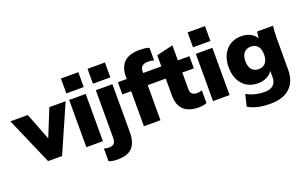

<svg xmlns="http://www.w3.org/2000/svg" viewBox="-122 -1228 3079 1940"><g transform="rotate(-20 1417.5 -257.5)"><path d="M203 0 -18 -508H169L300 -170H264L401 -508H576L353 0Z M614 0V-508H792V0ZM610 -580V-740H797V-580Z M870 225Q846 225 822 222Q798 219 776 210V73Q791 78 804.5 80Q818 82 833 82Q862 82 881.5 65.5Q901 49 901 6V-508H1079V12Q1079 117 1029.5 171Q980 225 870 225ZM896 -580V-740H1083V-580Z M1233 0V-377H1138V-508H1283L1233 -462V-531Q1233 -636 1288 -688Q1343 -740 1454 -740Q1479 -740 1507 -737Q1535 -734 1557 -725V-589Q1543 -594 1525 -596.5Q1507 -599 1490 -599Q1470 -599 1451.5 -592.5Q1433 -586 1421.5 -570Q1410 -554 1410 -526V-481L1385 -508H1533V-377H1411V0Z M1822 11Q1714 11 1659.5 -40.5Q1605 -92 1605 -197V-377H1510V-508H1605V-628L1783 -670V-508H1907V-377H1783V-204Q1783 -160 1803 -145.5Q1823 -131 1851 -131Q1868 -131 1880.5 -133.5Q1893 -136 1907 -141V-4Q1885 5 1863.5 8Q1842 11 1822 11Z M1976 0V-508H2154V0ZM1972 -580V-740H2159V-580Z M2513 224Q2437 224 2379.5 210.5Q2322 197 2276 169L2307 43Q2334 59 2366 70Q2398 81 2432.5 86.5Q2467 92 2498 92Q2562 92 2593 62.5Q2624 33 2624 -21V-110H2634Q2618 -66 2571 -39.5Q2524 -13 2467 -13Q2399 -13 2348.5 -43.5Q2298 -74 2269.5 -131Q2241 -188 2241 -266Q2241 -344 2269.5 -401Q2298 -458 2348.5 -488.5Q2399 -519 2467 -519Q2526 -519 2571 -493Q2616 -467 2632 -424L2624 -426L2635 -508H2806Q2802 -474 2800 -439Q2798 -404 2798 -370V-41Q2798 87 2725 155.5Q2652 224 2513 224ZM2522 -145Q2568 -145 2595 -176Q2622 -207 2622 -266Q2622 -326 2595 -356.5Q2568 -387 2522 -387Q2475 -387 2448 -356.5Q2421 -326 2421 -266Q2421 -207 2448 -176Q2475 -145 2522 -145Z"/></g></svg>

Font: Mulish ExtraLight Black
Style: Regular
Weight: 900
Version: Version 3.603